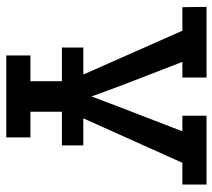

<svg xmlns="http://www.w3.org/2000/svg" viewBox="-54 -426 695 628"><g transform="rotate(90 294.0 -112.5)"><path d="M162 215V136H246V12L81 -361H4L3 -440H234V-361H183L261 -159L296 -64L332 -159L410 -361H359V-440H584V-361H513L346 11V136H430V215ZM136 -37H456V33H136Z"/></g></svg>

Font: Podkova SemiBold
Style: Regular
Weight: 600
Designer: Ilya Yudin
Foundry: Cyreal (www.cyreal.org)
Version: Version 2.103